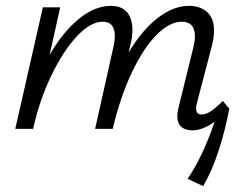

<svg xmlns="http://www.w3.org/2000/svg" viewBox="-20 -439 831 654"><path d="M584 -44Q584 -57 588 -72L639 -279Q644 -301 644 -315Q644 -365 599 -365Q558 -365 513.5 -320.5Q469 -276 429.5 -193Q390 -110 364 0H304L367 -282Q371 -299 371 -317Q371 -365 330 -365Q288 -365 241.5 -315Q195 -265 155 -182Q115 -99 94 -5L93 0H32L126 -414H185L149 -252Q195 -331 249 -375Q303 -419 358 -419Q394 -419 412.5 -397.5Q431 -376 431 -337Q431 -315 425 -289L418 -260Q464 -337 517.5 -378Q571 -419 623 -419Q662 -419 685.5 -398Q709 -377 709 -335Q709 -311 702 -284L651 -89Q648 -79 648 -69Q648 -49 667 -49Q681 -49 698 -60Q715 -71 739 -95L761 -69Q749 -2 726 70Q703 142 672 195L619 170Q670 96 711 -24Q670 5 635 5Q611 5 597.5 -7Q584 -19 584 -44Z"/></svg>

Font: LXGW Bright GB
Style: Italic
Weight: 400
Italic angle: -12°
Designer: Christian Thalmann (Catharsis Fonts)
Foundry: LXGW / Christian Thalmann (Catharsis Fonts) / Fontworks Inc.
Version: Version 5.510